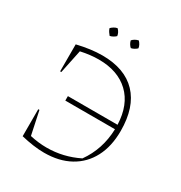

<svg xmlns="http://www.w3.org/2000/svg" viewBox="-193 -972 1051 1115"><g transform="rotate(30 333.0 -414.0)"><path d="M263 6Q228 6 188.5 0.5Q149 -5 108 -15V-196H116L149 -40Q206 -27 261 -27Q372 -27 473 -77Q548 -182 552 -318H219V-348H552Q547 -480 472 -551Q397 -622 269 -622Q241 -622 211 -618.5Q181 -615 149 -608L116 -450H108V-631Q200 -653 275 -653Q426 -653 506 -569Q586 -485 586 -326Q586 -223 547 -148.5Q508 -74 435.5 -34Q363 6 263 6ZM272 -834Q290 -816 293 -793Q286 -786 275.5 -780Q265 -774 254 -772Q247 -780 240.5 -790Q234 -800 231 -811Q239 -819 249.5 -825.5Q260 -832 272 -834ZM414 -834Q422 -826 428 -815Q434 -804 435 -793Q428 -786 417.5 -780Q407 -774 396 -772Q379 -787 373 -811Q390 -829 414 -834Z"/></g></svg>

Font: Piazzolla SC Thin
Style: Regular
Weight: 100
Designer: Juan Pablo del Peral
Foundry: Huerta Tipografica
Version: Version 1.330